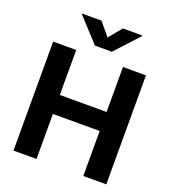

<svg xmlns="http://www.w3.org/2000/svg" viewBox="-166 -1079 1079 1204"><g transform="rotate(20 373.0 -477.5)"><path d="M63.2 0H217V-300.4H529.1V0H682.5V-727.3H529.1V-427.2H217V-727.3H63.2ZM318.2 -793.3H430.8L574.9 -949.6V-954.5H446L374.6 -867.9L303.3 -954.5H174.4V-949.6Z"/></g></svg>

Font: Inter-Hewn
Style: Bold
Weight: 700
Designer: Rasmus Andersson
Foundry: rsms
Version: Version 3.012;git-f93a4a705